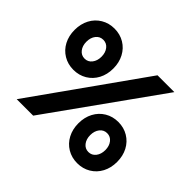

<svg xmlns="http://www.w3.org/2000/svg" viewBox="-166 -927 1154 1154"><g transform="rotate(45 410.5 -350.5)"><path d="M584.7 -700H727.7L227.7 0H87.7ZM452.2 -160.1Q452.2 -210.6 473.2 -250.4Q494.2 -290.1 531.8 -312.7Q569.5 -335.3 616.8 -335.3Q664.1 -335.3 701.7 -312.7Q739.4 -290.1 760.4 -250.3Q781.3 -210.5 781.3 -159.9Q781.3 -109.4 760.4 -69.6Q739.4 -29.9 701.7 -7.3Q664.1 15.3 616.8 15.3Q569.5 15.3 531.8 -7.3Q494.2 -29.9 473.2 -69.7Q452.2 -109.5 452.2 -160.1ZM680.9 -160.1Q680.9 -194.7 663.1 -217.4Q645.2 -240.1 616.8 -240.1Q588.3 -240.1 570.5 -217.3Q552.7 -194.5 552.7 -159.9Q552.7 -125.3 570.5 -102.6Q588.3 -79.9 616.8 -79.9Q645.2 -79.9 663.1 -102.7Q680.9 -125.5 680.9 -160.1ZM39.2 -540.8Q39.2 -591.3 60.1 -631.1Q81.1 -670.9 118.8 -693.4Q156.4 -716 203.7 -716Q251 -716 288.7 -693.4Q326.3 -670.8 347.3 -631Q368.3 -591.2 368.3 -540.7Q368.3 -490.1 347.3 -450.3Q326.3 -410.6 288.7 -388Q251 -365.4 203.7 -365.4Q156.4 -365.4 118.8 -388Q81.1 -410.6 60.1 -450.4Q39.2 -490.2 39.2 -540.8ZM267.8 -540.8Q267.8 -575.4 250.1 -598Q232.4 -620.6 203.7 -620.6Q175 -620.6 157.3 -598Q139.6 -575.5 139.6 -540.7Q139.6 -506 157.4 -483.3Q175.3 -460.6 203.7 -460.6Q232.2 -460.6 250 -483.4Q267.8 -506.3 267.8 -540.8Z"/></g></svg>

Font: Oak Sans Light
Style: Regular
Weight: 400
Designer: Erik Kennedy, Walven
Foundry: Erik Kennedy, Walven
Version: Version 1.100;Glyphs 3.1.2 (3151)